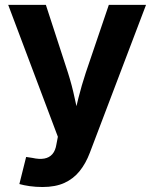

<svg xmlns="http://www.w3.org/2000/svg" viewBox="-20 -561 634 789"><path d="M59.6 195.3 87.4 84 113.3 87.9Q141.1 94.2 161.9 90.6Q182.6 86.9 195.3 72.3Q208 57.6 211.9 31.7L217.8 1L13.7 -541H168.5L259.3 -262.2Q275.9 -210 286.9 -157.7Q297.9 -105.5 311 -48.8H275.9Q289.1 -105.5 302.2 -158Q315.4 -210.4 332.5 -262.2L427.2 -541H580.1L349.1 66.9Q332.5 110.8 307.1 142.3Q281.7 173.8 244.6 190.7Q207.5 207.5 154.8 207.5Q127 207.5 101.6 203.9Q76.2 200.2 59.6 195.3Z"/></svg>

Font: Inter 17pt
Style: Bold
Weight: 700
Version: Version 4.001;git-66647c0bb